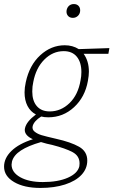

<svg xmlns="http://www.w3.org/2000/svg" viewBox="-74 -637 559 946"><path d="M460 -372H338Q364 -336 364 -284Q364 -265 359 -238Q345 -159 291 -109Q237 -59 164 -59Q144 -59 129 -63Q94 -41 87 -16Q83 1 97 12Q111 23 131 29Q151 35 203 47Q275 63 315.5 86Q356 109 356 154Q356 194 327.5 224.5Q299 255 246.5 272Q194 289 125 289Q45 289 -4.5 260Q-54 231 -54 184Q-54 142 -17.5 106.5Q19 71 88 49Q48 31 48 3Q48 -2 49 -5Q56 -38 103 -73Q76 -87 61.5 -115Q47 -143 47 -182Q47 -205 53 -232Q71 -316 124.5 -365Q178 -414 245 -414Q284 -414 314 -395L465 -400ZM327 -282Q327 -330 304.5 -357.5Q282 -385 240 -385Q186 -385 144.5 -343.5Q103 -302 90 -233Q85 -212 85 -186Q85 -140 107.5 -114Q130 -88 171 -88Q226 -88 268.5 -129Q311 -170 323 -242Q327 -261 327 -282ZM318 168Q318 131 283.5 112.5Q249 94 183 77Q157 72 128 63Q65 81 29 104.5Q-7 128 -15 159Q-17 169 -17 174Q-17 212 25.5 236Q68 260 137 260Q212 260 260.5 238.5Q309 217 317 182Q318 177 318 168ZM254 -585Q256 -599 265.5 -608Q275 -617 290 -617Q304 -617 312.5 -608.5Q321 -600 321 -586Q321 -570 310.5 -559.5Q300 -549 285 -549Q269 -549 260.5 -559.5Q252 -570 254 -585Z"/></svg>

Font: Ysabeau Light
Style: Italic
Weight: 300
Italic angle: -12°
Designer: Christian Thalmann (Catharsis Fonts)
Version: Version 0.003